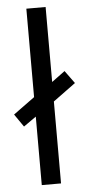

<svg xmlns="http://www.w3.org/2000/svg" viewBox="-71 -792 381 824"><g transform="rotate(-5 119.0 -380.0)"><path d="M75 0H158V-353L255 -424L215 -479L158 -437V-760H75V-379L-17 -312L21 -257L75 -295Z"/></g></svg>

Font: Noto Sans Georgian Condensed
Style: Regular
Weight: 400
Width: 3
Designer: Monotype Design Team, Akaki Razmadze
Foundry: Google LLC
Version: Version 2.005